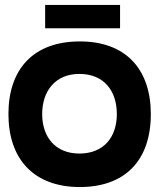

<svg xmlns="http://www.w3.org/2000/svg" viewBox="-20 -740 640 774"><path d="M302 14C483 14 588 -92 588 -280C588 -459 489 -573 302 -573C114 -573 14 -461 14 -280C14 -100 115 14 302 14ZM300 -121C203 -121 150 -188 150 -280C150 -373 203 -442 300 -442C398 -442 451 -375 451 -280C451 -187 398 -121 300 -121ZM464 -626V-720H162V-626Z"/></svg>

Font: OSH Darker Grotesque Black
Style: Regular
Weight: 900
Designer: Gabriel Lam
Foundry: TypeRant
Version: Version 1.000;Glyphs 3.1.1 (3148)